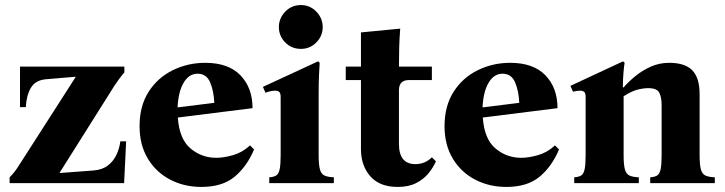

<svg xmlns="http://www.w3.org/2000/svg" viewBox="-20 -723 2863 758"><path d="M18 0V-23Q28 -33 37.5 -45Q47 -57 58 -75L278 -418V-420L160 -410Q119 -406 101.5 -375.5Q84 -345 82 -300H59V-460H471V-437Q462 -427 452 -413.5Q442 -400 432 -385L216 -42V-40L350 -50Q385 -53 407 -70.5Q429 -88 440.5 -113.5Q452 -139 455 -165H478L470 0Z M775 15Q707 15 651.5 -14Q596 -43 563.5 -97Q531 -151 531 -225Q531 -305 567 -361Q603 -417 662.5 -446Q722 -475 790 -475Q882 -475 929.5 -425.5Q977 -376 977 -296L682 -259Q688 -174 732 -137Q776 -100 834 -100Q863 -100 900 -110.5Q937 -121 967 -149L983 -133Q955 -66 906.5 -25.5Q858 15 775 15ZM760 -432Q726 -432 705 -396.5Q684 -361 681 -299L826 -317Q824 -364 809.5 -398Q795 -432 760 -432Z M1238 -110Q1238 -73 1243 -54.5Q1248 -36 1261 -30Q1274 -24 1298 -23V0H1043V-23Q1060 -24 1070 -30Q1080 -36 1084 -54.5Q1088 -73 1088 -110V-340Q1088 -355 1082.5 -360Q1077 -365 1066 -365Q1058 -365 1048.5 -363Q1039 -361 1028 -357L1018 -380L1236 -481L1242 -475Q1241 -460 1239.5 -428.5Q1238 -397 1238 -349ZM1168 -530Q1131 -530 1106 -555.5Q1081 -581 1081 -616Q1081 -651 1106 -677Q1131 -703 1168 -703Q1204 -703 1229 -677Q1254 -651 1254 -616Q1254 -581 1229 -555.5Q1204 -530 1168 -530Z M1685 -102 1701 -86Q1690 -61 1671 -38Q1652 -15 1622.5 0Q1593 15 1550 15Q1479 15 1442 -27Q1405 -69 1405 -135V-407H1345V-460H1405V-595L1560 -610Q1557 -572 1556 -535Q1555 -498 1555 -460H1685V-407H1595Q1555 -407 1555 -367V-155Q1555 -75 1620 -75Q1658 -75 1685 -102Z M1979 15Q1911 15 1855.5 -14Q1800 -43 1767.5 -97Q1735 -151 1735 -225Q1735 -305 1771 -361Q1807 -417 1866.5 -446Q1926 -475 1994 -475Q2086 -475 2133.5 -425.5Q2181 -376 2181 -296L1886 -259Q1892 -174 1936 -137Q1980 -100 2038 -100Q2067 -100 2104 -110.5Q2141 -121 2171 -149L2187 -133Q2159 -66 2110.5 -25.5Q2062 15 1979 15ZM1964 -432Q1930 -432 1909 -396.5Q1888 -361 1885 -299L2030 -317Q2028 -364 2013.5 -398Q1999 -432 1964 -432Z M2742 -110Q2742 -73 2747 -54.5Q2752 -36 2765 -30Q2778 -24 2802 -23V0H2547V-23Q2564 -24 2574 -30Q2584 -36 2588 -54.5Q2592 -73 2592 -110V-309Q2592 -338 2583 -356.5Q2574 -375 2539 -375Q2520 -375 2496.5 -369Q2473 -363 2442 -343V-110Q2442 -73 2447 -54.5Q2452 -36 2465 -30Q2478 -24 2502 -23V0H2247V-23Q2264 -24 2274 -30Q2284 -36 2288 -54.5Q2292 -73 2292 -110V-340Q2292 -355 2286.5 -360Q2281 -365 2270 -365Q2258 -365 2242 -361L2232 -384L2440 -481L2446 -475Q2444 -466 2441.5 -437Q2439 -408 2439 -378H2442Q2462 -401 2489 -423Q2516 -445 2549.5 -460Q2583 -475 2622 -475Q2684 -475 2713 -445.5Q2742 -416 2742 -351Z"/></svg>

Font: Bona Nova
Style: Bold
Weight: 700
Designer: Mateusz Machalski
Foundry: Capitalics
Version: Version 4.001; ttfautohint (v1.8.3)